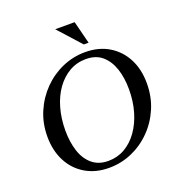

<svg xmlns="http://www.w3.org/2000/svg" viewBox="-153 -994 1055 1132"><g transform="rotate(-20 374.5 -428.5)"><path d="M438 -680Q523 -680 586 -642Q649 -604 683.5 -537.5Q718 -471 718 -383Q718 -299 687.5 -227.5Q657 -156 604 -102.5Q551 -49 483 -19.5Q415 10 340 10Q255 10 191.5 -28Q128 -66 93.5 -133Q59 -200 59 -287Q59 -371 90 -442.5Q121 -514 174 -567.5Q227 -621 295 -650.5Q363 -680 438 -680ZM349 -30Q406 -30 453 -57Q500 -84 534.5 -132.5Q569 -181 588 -245.5Q607 -310 607 -386Q607 -458 588 -515Q569 -572 530 -606Q491 -640 428 -640Q371 -640 324 -613Q277 -586 242.5 -538Q208 -490 189.5 -425Q171 -360 171 -285Q171 -213 189.5 -155.5Q208 -98 248 -64Q288 -30 349 -30ZM319 -867H441L477 -725H447Z"/></g></svg>

Font: Brygada 1918 Medium
Style: Italic
Weight: 500
Italic angle: -8°
Designer: Mateusz Machalski | Borys Kosmynka | Przemek Hoffer
Foundry: NIEPODLEGLA 2018
Version: Version 3.006